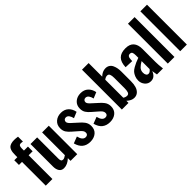

<svg xmlns="http://www.w3.org/2000/svg" viewBox="122 -1780 2759 2759"><g transform="rotate(-45 1501.5 -400.5)"><path d="M80.1 0V-482.9H18.1V-578.1H80.1V-615.2Q80.1 -649.4 82.8 -673.3Q85.4 -697.3 94 -720Q102.5 -742.7 117.9 -756.3Q133.3 -770 159.4 -778.1Q185.5 -786.1 222.2 -786.1Q252.4 -786.1 295.9 -779.8V-680.2Q267.6 -685.1 258.8 -685.1Q234.9 -685.1 224.9 -670.2Q214.8 -655.3 214.8 -625V-578.1H295.9V-482.9H214.8V0Z M444.8 8.8Q395.5 8.8 371.6 -27.3Q347.7 -63.5 347.7 -118.2V-578.1H482.9V-143.1Q482.9 -115.7 491.9 -101.8Q501 -87.9 522.9 -87.9Q545.9 -87.9 584 -115.2V-578.1H719.7V0H584V-55.2Q516.6 8.8 444.8 8.8Z M981.4 8.8Q834 8.8 794.4 -144L895.5 -183.1Q918.9 -85.9 979.5 -85.9Q1002.4 -85.9 1014.9 -97.9Q1027.3 -109.9 1027.3 -130.9Q1027.3 -154.3 1013.7 -173.6Q1000 -192.9 963.4 -223.1L894.5 -283.2Q851.1 -319.3 829.8 -353.3Q808.6 -387.2 808.6 -436Q808.6 -504.4 855.2 -545.7Q901.9 -586.9 972.7 -586.9Q1042.5 -586.9 1086.4 -546.4Q1130.4 -505.9 1143.6 -437L1052.2 -398.9Q1043.9 -438.5 1024.9 -464.4Q1005.9 -490.2 976.6 -490.2Q955.6 -490.2 943.1 -477.1Q930.7 -463.9 930.7 -443.8Q930.7 -414.1 986.3 -368.2L1056.6 -304.2Q1077.6 -285.6 1091.3 -272Q1105 -258.3 1120.1 -237.8Q1135.3 -217.3 1142.8 -193.8Q1150.4 -170.4 1150.4 -144Q1150.4 -70.8 1102.8 -31Q1055.2 8.8 981.4 8.8Z M1381.3 8.8Q1233.9 8.8 1194.3 -144L1295.4 -183.1Q1318.8 -85.9 1379.4 -85.9Q1402.3 -85.9 1414.8 -97.9Q1427.2 -109.9 1427.2 -130.9Q1427.2 -154.3 1413.6 -173.6Q1399.9 -192.9 1363.3 -223.1L1294.4 -283.2Q1251 -319.3 1229.7 -353.3Q1208.5 -387.2 1208.5 -436Q1208.5 -504.4 1255.1 -545.7Q1301.8 -586.9 1372.6 -586.9Q1442.4 -586.9 1486.3 -546.4Q1530.3 -505.9 1543.5 -437L1452.1 -398.9Q1443.8 -438.5 1424.8 -464.4Q1405.8 -490.2 1376.5 -490.2Q1355.5 -490.2 1343 -477.1Q1330.6 -463.9 1330.6 -443.8Q1330.6 -414.1 1386.2 -368.2L1456.5 -304.2Q1477.5 -285.6 1491.2 -272Q1504.9 -258.3 1520 -237.8Q1535.2 -217.3 1542.7 -193.8Q1550.3 -170.4 1550.3 -144Q1550.3 -70.8 1502.7 -31Q1455.1 8.8 1381.3 8.8Z M1873 8.8Q1817.4 8.8 1761.2 -43V0H1626.5V-810.1H1761.2V-534.2Q1815.4 -586.9 1879.4 -586.9Q1916.5 -586.9 1942.9 -568.8Q1969.2 -550.8 1982.7 -520.5Q1996.1 -490.2 2001.7 -459.2Q2007.3 -428.2 2007.3 -394V-198.2Q2007.3 -137.7 1994.4 -92.8Q1981.4 -47.9 1950.7 -19.5Q1919.9 8.8 1873 8.8ZM1821.3 -85.9Q1836.9 -85.9 1847.2 -94Q1857.4 -102.1 1862.3 -117.7Q1867.2 -133.3 1869.1 -150.6Q1871.1 -168 1871.1 -192.9V-400.9Q1871.1 -445.3 1860.4 -470.7Q1849.6 -496.1 1821.3 -496.1Q1792.5 -496.1 1761.2 -472.2V-106Q1789.1 -85.9 1821.3 -85.9Z M2211.9 8.8Q2156.2 8.8 2121.6 -32.7Q2086.9 -74.2 2086.9 -127.9Q2086.9 -169.4 2101.3 -203.4Q2115.7 -237.3 2134 -258.5Q2152.3 -279.8 2189 -300.8Q2225.6 -321.8 2249.8 -331.8Q2273.9 -341.8 2319.8 -358.9V-409.2Q2319.8 -449.2 2310.5 -467.5Q2301.3 -485.8 2273.9 -485.8Q2227.5 -485.8 2226.1 -421.9L2223.6 -387.2L2094.7 -392.1Q2097.7 -491.7 2144 -539.3Q2190.4 -586.9 2284.7 -586.9Q2369.6 -586.9 2410.6 -540.5Q2451.7 -494.1 2451.7 -409.2V-142.1Q2451.7 -84.5 2461.9 0H2339.8Q2328.6 -60.5 2325.7 -83Q2313.5 -43.9 2284.9 -17.6Q2256.3 8.8 2211.9 8.8ZM2261.7 -91.8Q2279.3 -91.8 2294.9 -103.8Q2310.5 -115.7 2319.8 -129.9V-292Q2293.9 -276.9 2277.6 -265.1Q2261.2 -253.4 2245.4 -237.5Q2229.5 -221.7 2222.2 -202.9Q2214.8 -184.1 2214.8 -161.1Q2214.8 -128.9 2227.3 -110.4Q2239.7 -91.8 2261.7 -91.8Z M2560.5 0V-810.1H2695.3V0Z M2812.5 0V-810.1H2947.3V0Z"/></g></svg>

Font: Oswald Medium
Style: Regular
Weight: 500
Designer: Vernon Adams
Foundry: Vernon Adams
Version: Version 4.103